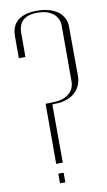

<svg xmlns="http://www.w3.org/2000/svg" viewBox="-100 -960 560 1007"><g transform="rotate(-10 180.5 -456.0)"><path d="M71.3 -683.6V-810.5C71.3 -871.1 105.5 -901.4 172.9 -901.4C239.3 -901.4 287.1 -870.1 287.1 -810.5V-797.9V-758.8V-699.2V-617.2V-516.6C287.1 -457 239.3 -424.8 172.9 -424.8L156.2 -423.8H132.8V-103.5H168L167 -414.1H172.9C195.3 -415 211.9 -416 222.7 -418.9C284.2 -431.6 325.2 -474.6 325.2 -538.1C325.2 -635.7 324.2 -715.8 324.2 -747.1V-799.8C324.2 -874 257.8 -912.1 172.9 -912.1C89.8 -912.1 36.1 -878.9 36.1 -800.8V-683.6ZM163.1 0V-50.8H134.8V0Z"/></g></svg>

Font: Caledo
Style: Light
Weight: 300
Designer: BSozoo
Foundry: BSozoo
Version: Version 002.000